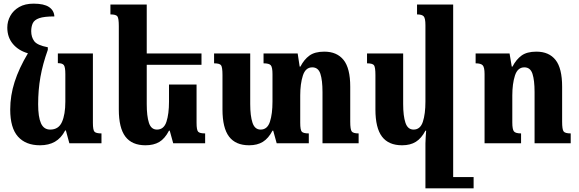

<svg xmlns="http://www.w3.org/2000/svg" viewBox="-20 -785 3170 1052"><path d="M199 11Q121 11 78.5 -36.5Q36 -84 36 -185Q36 -261 60 -336Q84 -411 133 -493Q81 -508 50.5 -544.5Q20 -581 20 -634Q20 -668 36.5 -698Q53 -728 85 -746.5Q117 -765 164 -765Q221 -765 248.5 -746.5Q276 -728 278 -695Q222 -695 195 -685.5Q168 -676 159.5 -657.5Q151 -639 151 -614Q151 -582 167.5 -559.5Q184 -537 242 -526V-512Q214 -434 201.5 -363Q189 -292 189 -214Q189 -144 204.5 -109.5Q220 -75 255 -75Q301 -75 319.5 -116.5Q338 -158 338 -228V-379Q338 -417 330 -428Q322 -439 297 -439V-492H489V-112Q489 -73 497.5 -63.5Q506 -54 536 -54V0H360L341 -70H337Q315 -28 281 -8.5Q247 11 199 11Z M1057 -322V-112Q1057 -73 1065.5 -63.5Q1074 -54 1104 -54V0H929L910 -69H906Q883 -25 852.5 -7Q822 11 777 11Q703 11 667 -36.5Q631 -84 631 -185V-642Q631 -684 623.5 -695Q616 -706 585 -706V-760H784V-492H1084V-430H784V-215Q784 -149 796 -112Q808 -75 840 -75Q878 -75 892 -118Q906 -161 906 -228V-322Z M1899 -118Q1899 -76 1907 -65Q1915 -54 1945 -54V0H1747V-281Q1747 -345 1735.5 -380.5Q1724 -416 1691 -416Q1654 -416 1639.5 -371Q1625 -326 1625 -262V-112Q1625 -73 1633.5 -63.5Q1642 -54 1672 -54V0H1496L1477 -69H1473Q1451 -27 1420.5 -8Q1390 11 1345 11Q1271 11 1235 -36.5Q1199 -84 1199 -185V-374Q1199 -416 1191.5 -427Q1184 -438 1153 -438V-492H1351V-215Q1351 -150 1363.5 -112.5Q1376 -75 1408 -75Q1445 -75 1459 -118Q1473 -161 1473 -228V-379Q1473 -416 1464 -427Q1455 -438 1424 -438V-492H1611L1622 -420H1626Q1646 -459 1675.5 -480.5Q1705 -502 1757 -502Q1826 -502 1862.5 -456.5Q1899 -411 1899 -310Z M2183 11Q2109 11 2073 -36.5Q2037 -84 2037 -185V-374Q2037 -416 2029.5 -427Q2022 -438 1991 -438V-492H2189V-215Q2189 -150 2201.5 -112.5Q2214 -75 2246 -75Q2283 -75 2297 -118Q2311 -161 2311 -228V-647Q2311 -685 2301.5 -695.5Q2292 -706 2265 -706V-760H2463V185H2575V247H2311V1Q2311 -17 2312.5 -34.5Q2314 -52 2315 -69H2311Q2289 -27 2258.5 -8Q2228 11 2183 11Z M3107 -54V0H2909V-281Q2909 -345 2897.5 -380.5Q2886 -416 2853 -416Q2816 -416 2801.5 -371Q2787 -326 2787 -262V-114Q2787 -76 2796 -65Q2805 -54 2835 -54V0H2635V-379Q2635 -416 2625 -427Q2615 -438 2586 -438V-492H2772L2784 -420H2788Q2808 -459 2837.5 -480.5Q2867 -502 2919 -502Q2988 -502 3024 -456.5Q3060 -411 3060 -310V-118Q3060 -76 3068 -65Q3076 -54 3107 -54Z"/></svg>

Font: Noto Serif Armenian Condensed ExtraBold
Style: Regular
Weight: 800
Width: 3
Designer: Monotype Design Team
Foundry: Monotype Imaging Inc.
Version: Version 2.008; ttfautohint (v1.8.4.7-5d5b)